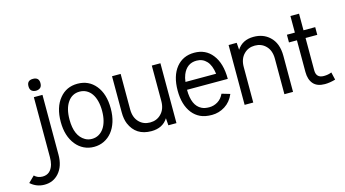

<svg xmlns="http://www.w3.org/2000/svg" viewBox="-127 -882 2473 1375"><g transform="rotate(-15 1110.0 -195.0)"><path d="M218.8 -529.3Q218.8 -504.9 205.8 -494.6Q192.9 -484.4 174.3 -484.4Q155.8 -484.4 142.8 -494.6Q129.9 -504.9 129.9 -529.3Q129.9 -572.3 174.3 -572.3Q218.8 -572.3 218.8 -529.3ZM1 97.7Q24.9 121.6 61 121.6Q121.1 121.6 140.6 54.7Q147 31.7 147 0V-443.8H210.9V0Q210.9 84.5 166.5 134.8Q125 181.6 60.1 181.6Q0.5 181.6 -43.9 141.6Z M658.2 -223.6Q658.2 -168.9 644.5 -125.7Q630.9 -82.5 606.2 -52Q581.5 -21.5 547.4 -4.9Q513.2 11.7 472.7 11.7Q432.1 11.7 398.2 -4.9Q364.3 -21.5 339.8 -51.8Q287.1 -117.2 287.1 -222.2Q287.1 -331.1 339.8 -394.5Q390.1 -456.1 472.7 -456.1Q555.7 -456.1 606.4 -394.5Q658.2 -331.5 658.2 -223.6ZM384.8 -350.6Q352.1 -304.2 352.1 -222.2Q352.1 -100.6 422.9 -60.1Q444.8 -47.4 472.7 -47.4Q500.5 -47.4 522.9 -60.1Q545.4 -72.8 561.3 -95.7Q577.1 -118.7 585.4 -150.9Q593.8 -183.1 593.8 -223.1Q593.8 -263.2 585.4 -295.7Q577.1 -328.1 561.3 -350.8Q545.4 -373.5 522.9 -385.5Q500.5 -397.5 472.7 -397.5Q444.8 -397.5 422.6 -385.5Q400.4 -373.5 384.8 -350.6Z M1021.5 -53.2Q982.4 9.3 898.4 9.3Q783.7 9.3 741.2 -90.8Q726.6 -126 726.6 -176.8V-443.8H790.5V-181.2Q790.5 -119.6 825.2 -85Q856.9 -53.2 905.3 -53.2Q954.1 -53.2 985.8 -85Q1021.5 -119.6 1021.5 -181.2V-443.8H1085.4V0H1025.4Z M1522.5 -210.9H1220.2Q1220.2 -92.8 1286.6 -60.1Q1309.1 -48.8 1342.8 -48.8Q1376.5 -48.8 1406 -66.9Q1435.5 -85 1451.2 -120.1L1512.2 -102.1Q1488.8 -46.9 1443.8 -18.8Q1398.9 9.3 1347.4 9.3Q1295.9 9.3 1261.5 -7.1Q1227.1 -23.4 1203.1 -53.7Q1153.8 -116.2 1153.8 -222.2Q1153.8 -331.1 1204.6 -393.6Q1254.4 -454.1 1337.9 -454.1Q1422.4 -454.1 1471.2 -391.6Q1522.5 -326.7 1522.5 -210.9ZM1451.2 -268.1Q1442.9 -332 1413.6 -363.5Q1384.3 -395 1339.4 -395Q1267.1 -395 1236.8 -321.3Q1227.1 -297.9 1224.1 -268.1Z M1654.8 -391.1Q1694.8 -454.1 1777.8 -454.1Q1849.1 -454.1 1895.5 -411.1Q1949.7 -361.8 1949.7 -267.1V0H1885.7V-263.2Q1885.7 -325.2 1850.6 -359.4Q1818.8 -391.1 1770.5 -391.1Q1722.2 -391.1 1690.4 -359.4Q1654.8 -324.7 1654.8 -263.2V0H1590.8V-443.8H1650.9Z M2192.9 -52.7Q2225.1 -52.7 2250.5 -63.5L2263.7 -6.8Q2220.2 5.4 2185.5 5.4Q2127.9 5.4 2100.1 -26.6Q2072.3 -58.6 2072.3 -114.7V-349.6H2013.2V-406.7H2072.3V-529.8H2136.2V-406.7H2223.1V-349.6H2136.2V-109.9Q2136.2 -52.7 2192.9 -52.7Z"/></g></svg>

Font: Meera
Style: Regular
Weight: 400
Designer: Hussain KH and Suresh P for Swathanthra Malayalam Computing (SMC)
Version: 7.0.0+20160512